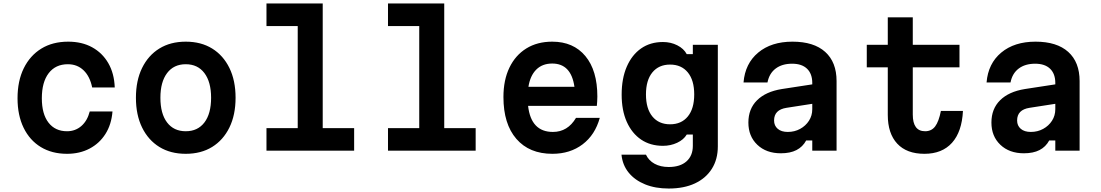

<svg xmlns="http://www.w3.org/2000/svg" viewBox="-20 -868 6340 1106"><path d="M366 18Q279 18 215 -21Q151 -60 116 -132Q81 -204 81 -302Q81 -402 117 -475Q153 -548 218 -588Q283 -628 373 -628Q452 -628 511 -595.5Q570 -563 604 -504Q638 -445 641 -364H511Q498 -428 461.5 -463Q425 -498 371 -498Q300 -498 260.5 -446.5Q221 -395 221 -302Q221 -211 259.5 -161.5Q298 -112 366 -112Q414 -112 448.5 -142Q483 -172 497 -226H628Q622 -151 587.5 -96.5Q553 -42 496 -12Q439 18 366 18Z M1050 18Q962 18 898 -21.5Q834 -61 798.5 -133.5Q763 -206 763 -305Q763 -404 798.5 -476.5Q834 -549 898 -588.5Q962 -628 1050 -628Q1138 -628 1202 -588.5Q1266 -549 1301.5 -476.5Q1337 -404 1337 -305Q1337 -206 1301.5 -133.5Q1266 -61 1202 -21.5Q1138 18 1050 18ZM1050 -112Q1119 -112 1157.5 -162.5Q1196 -213 1196 -305Q1196 -396 1157.5 -447Q1119 -498 1050 -498Q981 -498 942.5 -447Q904 -396 904 -305Q904 -213 942.5 -162.5Q981 -112 1050 -112Z M1515 -848H1839V-130H2020V0H1515V-130H1695V-718H1515Z M2215 -848H2539V-130H2720V0H2215V-130H2395V-718H2215Z M3435 -189Q3408 -91 3336 -36.5Q3264 18 3162 18Q3029 18 2954.5 -68Q2880 -154 2880 -309Q2880 -407 2914.5 -478.5Q2949 -550 3012 -589Q3075 -628 3161 -628Q3283 -628 3352 -545Q3421 -462 3421 -312Q3421 -297 3420 -283.5Q3419 -270 3418 -258H3022Q3039 -108 3165 -108Q3250 -108 3298 -189ZM3161 -502Q3104 -502 3069 -467Q3034 -432 3024 -368H3289Q3270 -502 3161 -502Z M4115 -25Q4115 50 4080.5 104.5Q4046 159 3983 188.5Q3920 218 3832 218Q3755 218 3696 194Q3637 170 3601.5 126.5Q3566 83 3560 23H3701Q3717 57 3751 75.5Q3785 94 3832 94Q3898 94 3934.5 61.5Q3971 29 3971 -28V-93H3936Q3918 -63 3880.5 -45.5Q3843 -28 3799 -28Q3726 -28 3673 -64Q3620 -100 3590.5 -166Q3561 -232 3561 -323Q3561 -416 3590.5 -484Q3620 -552 3673 -589Q3726 -626 3799 -626Q3844 -626 3881.5 -607Q3919 -588 3936 -556H3971V-610H4115ZM3701 -324Q3701 -242 3738 -197Q3775 -152 3840 -152Q3905 -152 3942 -197Q3979 -242 3979 -324Q3979 -406 3942 -451Q3905 -496 3840 -496Q3775 -496 3738 -451Q3701 -406 3701 -324Z M4624 -59Q4604 -22 4568 -3.5Q4532 15 4478 15Q4394 15 4342.5 -34Q4291 -83 4291 -162Q4291 -241 4341 -290.5Q4391 -340 4483 -355L4659 -382V-390Q4659 -443 4629 -472Q4599 -501 4543 -501Q4485 -501 4448 -473Q4411 -445 4401 -393H4263Q4272 -502 4347.5 -565Q4423 -628 4545 -628Q4668 -628 4733.5 -569Q4799 -510 4799 -401V0H4659V-59ZM4439 -174Q4439 -144 4460 -126Q4481 -108 4518 -108Q4557 -108 4589 -125.5Q4621 -143 4640 -172.5Q4659 -202 4659 -239V-270L4511 -247Q4439 -236 4439 -174Z M5238 -768V-610H5507V-480H5238V-208Q5238 -112 5309 -112Q5346 -112 5367 -140Q5388 -168 5400 -229H5527Q5521 -109 5464 -45.5Q5407 18 5305 18Q5203 18 5148.5 -40.5Q5094 -99 5094 -206V-480H4973V-610H5094V-768Z M6024 -59Q6004 -22 5968 -3.5Q5932 15 5878 15Q5794 15 5742.5 -34Q5691 -83 5691 -162Q5691 -241 5741 -290.5Q5791 -340 5883 -355L6059 -382V-390Q6059 -443 6029 -472Q5999 -501 5943 -501Q5885 -501 5848 -473Q5811 -445 5801 -393H5663Q5672 -502 5747.5 -565Q5823 -628 5945 -628Q6068 -628 6133.5 -569Q6199 -510 6199 -401V0H6059V-59ZM5839 -174Q5839 -144 5860 -126Q5881 -108 5918 -108Q5957 -108 5989 -125.5Q6021 -143 6040 -172.5Q6059 -202 6059 -239V-270L5911 -247Q5839 -236 5839 -174Z"/></svg>

Font: Martian Mono SemiBold
Style: Regular
Weight: 600
Monospace: yes
Designer: Roman Shamin
Foundry: Evil Martians
Version: Version 1.000; ttfautohint (v1.8.4.7-5d5b)